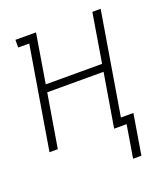

<svg xmlns="http://www.w3.org/2000/svg" viewBox="-128 -620 756 868"><g transform="rotate(-20 250.0 -186.5)"><path d="M363 157 389 0H329L372 -258H101L58 0H18L100 -493H47V-530H146L107 -294H378L417 -530H457L375 -37H435L403 157Z"/></g></svg>

Font: Iosevka Slab Extralight
Style: Italic
Weight: 200
Italic angle: -9°
Monospace: yes
Designer: Belleve Invis
Foundry: Belleve Invis
Version: Version 11.1.1; ttfautohint (v1.8.3)